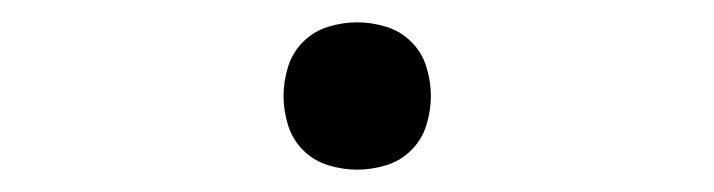

<svg xmlns="http://www.w3.org/2000/svg" viewBox="-20 -426 640 172"><path d="M300 -274Q287 -274 274 -278Q261 -282 251.5 -291.5Q242 -301 238 -314Q234 -327 234 -340Q234 -353 238 -366Q242 -379 251.5 -388.5Q261 -398 274 -402Q287 -406 300 -406Q313 -406 326 -402Q339 -398 348.5 -388.5Q358 -379 362 -366Q366 -353 366 -340Q366 -327 362 -314Q358 -301 348.5 -291.5Q339 -282 326 -278Q313 -274 300 -274Z"/></svg>

Font: Iosevka Light Extended
Style: Regular
Weight: 300
Width: 7
Monospace: yes
Designer: Belleve Invis
Foundry: Belleve Invis
Version: Version 32.5.0; ttfautohint (v1.8.4)